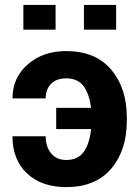

<svg xmlns="http://www.w3.org/2000/svg" viewBox="-20 -744 560 774"><path d="M246.6 -428.2Q208 -428.2 186 -406.2Q164.1 -384.3 164.1 -347.2H30.3Q30.3 -430.7 91.8 -484.4Q153.3 -538.1 246.6 -538.1Q364.7 -538.1 428 -463.6Q491.2 -389.2 491.2 -271V-256.3Q491.2 -137.7 428 -63.7Q364.7 10.3 247.1 10.3Q147.9 10.3 89.1 -44.7Q30.3 -99.6 30.3 -194.8H164.1Q164.1 -152.8 185.8 -126Q207.5 -99.1 247.1 -99.1Q294.9 -99.1 318.1 -132.6Q341.3 -166 347.2 -223.6H206.5V-309.1H346.7Q340.8 -363.8 317.4 -396Q293.9 -428.2 246.6 -428.2ZM448.2 -624.5H318.4V-724.1H448.2ZM204.1 -624.5H74.2V-724.1H204.1Z"/></svg>

Font: Roboto Web
Style: Bold
Weight: 700
Designer: Google
Version: Version 1.200310; 2013